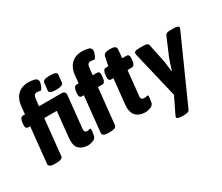

<svg xmlns="http://www.w3.org/2000/svg" viewBox="-155 -1149 2014 1744"><g transform="rotate(-30 852.5 -277.0)"><path d="M451 8Q393 8 358.5 -24.5Q324 -57 332 -139L359 -406H228L189 -30Q186 2 126 2H98Q68 2 54.5 -7.5Q41 -17 41 -29L80 -406H60Q28 -406 34 -456L36 -473Q42 -523 72 -523H93L100 -598Q107 -675 149.5 -717.5Q192 -760 263 -760Q299 -760 329 -751.5Q359 -743 359 -714Q359 -706 353.5 -687.5Q348 -669 339.5 -653.5Q331 -638 322 -638Q316 -638 310 -640.5Q304 -643 289 -643Q270 -643 260.5 -632.5Q251 -622 249 -600L240 -523H474Q499 -523 508 -511Q517 -499 514 -473L480 -147Q478 -126 485.5 -117.5Q493 -109 509 -109Q520 -109 527.5 -112Q535 -115 538 -115Q546 -115 546 -103Q546 -99 545 -84.5Q544 -70 539 -44Q534 -16 505.5 -4Q477 8 451 8ZM451 -574Q412 -574 395.5 -582Q379 -590 380 -606L388 -684Q390 -700 408 -708Q426 -716 466 -716Q504 -716 521 -708Q538 -700 536 -684L528 -606Q525 -574 451 -574Z M661 2Q631 2 617.5 -7.5Q604 -17 604 -29L643 -406H623Q591 -406 597 -456L599 -473Q605 -523 635 -523H656L663 -598Q670 -675 712.5 -717.5Q755 -760 826 -760Q862 -760 892 -751.5Q922 -743 922 -714Q922 -706 916.5 -687.5Q911 -669 902.5 -653.5Q894 -638 885 -638Q879 -638 873 -640.5Q867 -643 852 -643Q833 -643 823.5 -632.5Q814 -622 812 -600L803 -523H849Q880 -523 874 -473L872 -456Q866 -406 837 -406H791L752 -30Q749 2 689 2Z M1054 8Q1014 8 983 -6.5Q952 -21 936 -55Q920 -89 926 -145L953 -406H930Q898 -406 904 -456L906 -473Q912 -523 942 -523H967L986 -614Q993 -650 1045 -650H1067Q1124 -650 1121 -611L1113 -523H1159Q1190 -523 1184 -473L1182 -456Q1176 -406 1147 -406H1101L1074 -147Q1070 -109 1105 -109Q1121 -109 1129.5 -112Q1138 -115 1141 -115Q1149 -115 1149 -103Q1149 -99 1148 -84.5Q1147 -70 1142 -44Q1137 -16 1108.5 -4Q1080 8 1054 8Z M1325 206Q1267 206 1267 186Q1267 177 1273 167L1354 0L1242 -473Q1241 -481 1239 -488Q1237 -495 1237 -499Q1237 -511 1249 -518Q1261 -525 1297 -525H1333Q1353 -525 1368.5 -520.5Q1384 -516 1387 -504L1426 -319Q1430 -302 1434 -266Q1438 -230 1442 -198H1446Q1456 -230 1467.5 -266.5Q1479 -303 1486 -319L1565 -504Q1570 -516 1585.5 -520.5Q1601 -525 1623 -525H1647Q1678 -525 1691.5 -519.5Q1705 -514 1705 -504Q1705 -497 1700 -485L1400 185Q1395 197 1379.5 201.5Q1364 206 1342 206Z"/></g></svg>

Font: Asap
Style: Bold Italic
Weight: 700
Italic angle: -6°
Designer: Pablo Cosgaya
Foundry: Omnibus-Type
Version: Version 3.001; ttfautohint (v1.8.3)